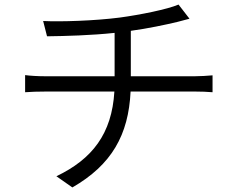

<svg xmlns="http://www.w3.org/2000/svg" viewBox="-20 -783 1040 841"><path d="M553 -449V-648C627 -658 707 -675 757 -687C772 -691 790 -696 810 -701L762 -763C713 -742 593 -718 504 -706C396 -692 244 -687 169 -691L186 -624C266 -625 380 -628 482 -639V-449H177C147 -449 112 -451 90 -454V-379C114 -381 147 -382 179 -382H481C470 -197 384 -86 227 -11L297 38C469 -61 543 -192 552 -382H836C860 -382 890 -381 911 -379V-453C890 -451 856 -449 834 -449Z"/></svg>

Font: Genne Gothic Normal
Style: Regular
Weight: 350
Designer: Ryoko NISHIZUKA (kana & ideographs); Paul D. Hunt (Latin, Greek & Cyrillic); Wenlong ZHANG (bopomofo); Sandoll Communica
Foundry: Adobe Systems Incorporated
Version: Version 1.004;PS 1.004;hotconv 16.6.51;makeotf.lib2.5.65220